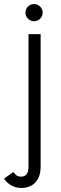

<svg xmlns="http://www.w3.org/2000/svg" viewBox="-61 -670 301 950"><path d="M-41 214 5 181Q12 191 20.5 197.5Q29 204 43 204Q80 204 80 155V-501H140V155Q140 205 114 232.5Q88 260 45 260Q17 260 -5 247.5Q-27 235 -41 214ZM65 -607Q65 -625 77.5 -637.5Q90 -650 107 -650Q125 -650 137.5 -637.5Q150 -625 150 -607Q150 -590 137.5 -577.5Q125 -565 107 -565Q90 -565 77.5 -577.5Q65 -590 65 -607Z"/></svg>

Font: Bellota Text
Style: Regular
Weight: 400
Designer: Kemie Guaida
Foundry: Kemie Guaida
Version: Version 4.001